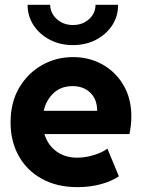

<svg xmlns="http://www.w3.org/2000/svg" viewBox="-20 -770 592 798"><path d="M302.2 7.8Q216.8 7.8 154.3 -26.6Q91.8 -61 57.9 -121.8Q23.9 -182.6 23.9 -261.2Q23.9 -344.2 59.6 -405Q95.2 -465.8 154.3 -499.3Q213.4 -532.7 283.7 -532.7Q351.6 -532.7 406.5 -501.7Q461.4 -470.7 493.7 -415.3Q525.9 -359.9 525.9 -286.6Q525.9 -266.6 523.7 -247.8Q521.5 -229 518.1 -212.9H164.6Q178.2 -167.5 214.1 -141.1Q250 -114.7 300.3 -114.7Q336.4 -114.7 372.3 -126.2Q408.2 -137.7 426.3 -152.3L474.1 -37.1Q444.8 -17.1 399.7 -4.6Q354.5 7.8 302.2 7.8ZM281.7 -412.1Q233.9 -412.1 202.9 -383.3Q171.9 -354.5 161.6 -309.6H383.8Q383.8 -357.4 355.2 -384.8Q326.7 -412.1 281.7 -412.1ZM283.2 -582.5Q230 -582.5 187.3 -604.7Q144.5 -627 119.6 -664.8Q94.7 -702.6 94.7 -750H188.5Q189.5 -714.4 216.6 -690.2Q243.7 -666 283.2 -666Q322.8 -666 349.9 -690.2Q377 -714.4 377 -750H470.7Q471.2 -702.6 446.3 -664.8Q421.4 -627 378.9 -604.7Q336.4 -582.5 283.2 -582.5Z"/></svg>

Font: Reddit Sans ExtraBold
Style: Regular
Weight: 800
Designer: Stephen Hutchings
Foundry: Reddit
Version: Version 1.014; ttfautohint (v1.8.4.7-5d5b)